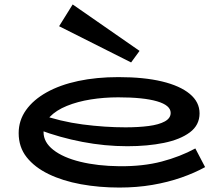

<svg xmlns="http://www.w3.org/2000/svg" viewBox="-20 -830 1010 864"><path d="M517 14Q426 14 344 -1Q262 -16 199 -46.5Q136 -77 100 -122.5Q64 -168 64 -231Q64 -288 97 -334.5Q130 -381 190 -414.5Q250 -448 332 -465.5Q414 -483 513 -483Q628 -483 709 -463.5Q790 -444 834 -407.5Q878 -371 878 -320Q878 -267 834.5 -234.5Q791 -202 717.5 -187Q644 -172 553 -172Q452 -172 350.5 -191.5Q249 -211 156 -246L155 -317Q252 -283 352 -270Q452 -257 545 -257Q603 -257 649 -263Q695 -269 721.5 -283.5Q748 -298 748 -322Q748 -356 687 -374Q626 -392 512 -392Q448 -392 388.5 -382.5Q329 -373 281 -353.5Q233 -334 204.5 -304.5Q176 -275 176 -235Q176 -190 220 -155.5Q264 -121 341.5 -102Q419 -83 517 -82Q624 -81 707.5 -103Q791 -125 859 -162L903 -78Q856 -52 796 -31Q736 -10 666 2Q596 14 517 14ZM570 -549 246 -712 307 -810 608 -601Z"/></svg>

Font: BioRhyme Expanded SemiBold
Style: Regular
Weight: 600
Width: 7
Designer: Aoife Mooney
Foundry: Aoife Mooney Type
Version: Version 1.600;gftools[0.9.33]